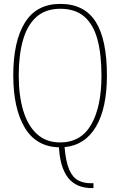

<svg xmlns="http://www.w3.org/2000/svg" viewBox="-20 -745 617 984"><path d="M449 219Q421 219 393 210.5Q365 202 341.5 180Q318 158 302 116.5Q286 75 282 10Q165 7 106.5 -91.5Q48 -190 48 -359Q48 -533 107.5 -629Q167 -725 289 -725Q412 -725 470 -634Q528 -543 528 -358Q528 -191 472 -96Q416 -1 311 9Q317 83 334.5 123.5Q352 164 380 179Q408 194 445 194H459V219ZM288 -15Q395 -15 447.5 -106.5Q500 -198 500 -358Q500 -466 479.5 -542.5Q459 -619 412.5 -659.5Q366 -700 289 -700Q214 -700 167 -658.5Q120 -617 98 -540Q76 -463 76 -358Q76 -254 99.5 -177Q123 -100 170 -57.5Q217 -15 288 -15Z"/></svg>

Font: Noto Serif Armenian Condensed Thin
Style: Regular
Weight: 100
Width: 3
Designer: Monotype Design Team
Foundry: Monotype Imaging Inc.
Version: Version 2.008; ttfautohint (v1.8.4.7-5d5b)